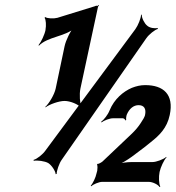

<svg xmlns="http://www.w3.org/2000/svg" viewBox="-20 -735 710 776"><path d="M230 -90 571 -580C582 -596 606 -615 618 -618L617 -622C605 -619 584 -622 574 -632C564 -640 552 -663 553 -676L550 -675C550 -662 538 -632 527 -617L164 -127C153 -111 129 -92 116 -89V-85C131 -88 161 -84 175 -76C189 -67 204 -44 205 -31L209 -32C209 -45 219 -75 230 -90ZM305 -377 376 -707C376 -709 379 -711 380 -712L378 -715C377 -714 375 -711 373 -711C372 -711 370 -712 370 -712C370 -712 366 -711 366 -711L364 -710L212 -663C197 -659 171 -660 163 -666L160 -663C166 -657 167 -630 164 -616V-614C160 -594 146 -565 136 -553L137 -550C172 -587 245 -587 282 -622L279 -625C265 -611 246 -572 241 -548L205 -377C200 -353 178 -316 163 -303L164 -301C179 -313 218 -327 241 -327C264 -327 297 -313 306 -301L309 -303C303 -316 300 -353 305 -377ZM567 -391C548 -391 531 -387 513 -380C478 -365 442 -335 423 -289C416 -271 400 -251 389 -243L390 -240C400 -248 423 -257 437 -257H476C481 -257 486 -252 487 -248L490 -250C489 -254 490 -267 493 -273C503 -296 520 -310 540 -310C562 -310 572 -296 566 -269C564 -262 558 -251 549 -238C540 -224 528 -209 511 -193L394 -82C389 -78 377 -71 374 -73L372 -69C375 -67 374 -51 373 -45L370 -34C367 -18 355 7 347 15L348 18C357 10 380 0 393 0H581C597 0 619 11 625 21L628 19C622 9 621 -21 625 -40C629 -59 643 -89 653 -99L652 -101C641 -91 612 -80 596 -80H512C494 -80 468 -77 454 -71L455 -68C469 -73 494 -88 512 -101L540 -122C559 -136 576 -149 590 -161C623 -187 655 -217 666 -270C684 -354 640 -391 567 -391Z"/></svg>

Font: Asimov
Style: EdgeExtremeIt
Weight: 500
Designer: Google
Version: Version 2.000980: 2014